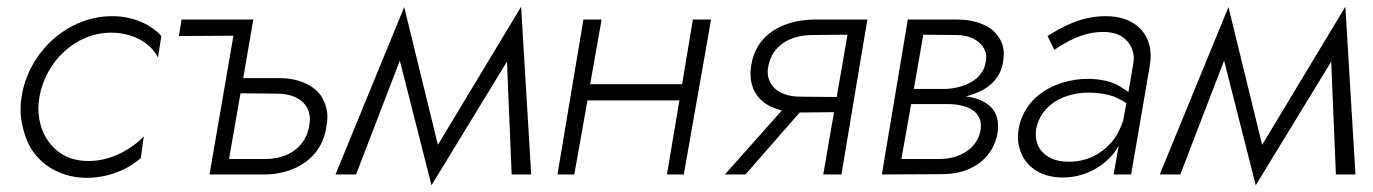

<svg xmlns="http://www.w3.org/2000/svg" viewBox="-20 -518 4076 570"><path d="M97 -230C115 -334 203 -421 310 -421C375 -421 428 -390 449 -347L459 -411C427 -447 373 -470 313 -470C179 -470 64 -362 44 -230C42 -217 41 -205 41 -193C41 -165 47 -135 59 -104C83 -41 148 9 236 10C301 10 359 -14 398 -49L407 -113C371 -76 311 -40 243 -40C242 -40 240 -40 239 -40C204 -41 176 -50 153 -68C107 -104 94 -156 94 -196C94 -207 95 -218 97 -230Z M673 -412 602 0H764C855 0 937 -49 949 -143C951 -153 952 -162 952 -171C952 -190 947 -209 937 -227C917 -263 868 -286 812 -286C810 -286 809 -286 807 -286H702L732 -460H519L511 -411ZM660 -46 694 -241 804 -240C868 -239 900 -206 900 -164C900 -158 899 -151 898 -144C887 -80 834 -46 767 -46Z M1499 0H1557L1527 -498L1280 -88L1180 -497L976 0H1037L1167 -338L1261 32L1485 -335Z M2037 -460 2005 -268H1732L1766 -460H1712L1635 0H1685L1724 -220H1997L1960 0H2010L2091 -460Z M2193 0 2354 -184 2456 -185 2424 0H2478L2555 -460H2395C2305 -458 2224 -417 2210 -323C2209 -315 2208 -307 2208 -300C2208 -257 2227 -219 2274 -199C2283 -196 2292 -193 2301 -190L2132 0ZM2464 -230 2356 -231C2290 -231 2259 -266 2259 -305C2259 -310 2260 -316 2261 -322C2273 -384 2327 -414 2392 -414L2496 -415Z M2675 -460 2598 0 2778 -1C2869 -1 2930 -52 2942 -125C2943 -132 2943 -138 2943 -144C2943 -185 2920 -214 2872 -227C2864 -229 2856 -231 2847 -232C2853 -233 2859 -235 2864 -237C2913 -252 2950 -283 2958 -335C2959 -343 2960 -351 2960 -358C2960 -376 2955 -394 2944 -409C2924 -441 2876 -460 2823 -460ZM2693 -254 2721 -415 2819 -414C2876 -414 2908 -381 2908 -348C2908 -343 2907 -338 2906 -333C2898 -278 2836 -256 2788 -254ZM2656 -46 2685 -209H2794C2821 -209 2847 -204 2866 -192C2885 -180 2892 -162 2892 -146C2892 -141 2892 -137 2891 -132C2883 -81 2834 -46 2769 -46Z M3110 -370C3147 -395 3196 -423 3253 -423C3255 -423 3256 -423 3258 -423C3323 -423 3346 -377 3346 -345C3346 -339 3345 -332 3344 -326L3330 -245C3320 -252 3309 -259 3297 -266C3275 -277 3247 -283 3213 -284C3110 -284 3020 -230 3004 -134C3003 -126 3002 -118 3002 -111C3002 -91 3007 -72 3016 -54C3035 -17 3078 9 3134 9C3198 9 3252 -20 3288 -65C3293 -72 3297 -78 3301 -85L3286 0H3338L3394 -326C3395 -335 3396 -343 3396 -352C3396 -375 3391 -404 3368 -430C3344 -456 3309 -470 3262 -470C3191 -470 3134 -439 3090 -411ZM3056 -135C3070 -206 3137 -243 3212 -243C3239 -243 3264 -239 3285 -232C3298 -227 3311 -220 3324 -212L3314 -159C3307 -138 3298 -119 3285 -102C3253 -62 3208 -38 3155 -38C3153 -38 3152 -38 3150 -38C3091 -38 3055 -73 3055 -118C3055 -123 3055 -129 3056 -135Z M3946 0H4004L3974 -498L3727 -88L3627 -497L3423 0H3484L3614 -338L3708 32L3932 -335Z"/></svg>

Font: Jost Light
Style: Italic
Weight: 300
Italic angle: -5°
Version: Version 3.710